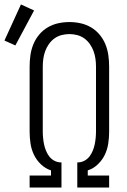

<svg xmlns="http://www.w3.org/2000/svg" viewBox="-74 -842 569 862"><path d="M59 0V-54H155V-77Q130 -85 110 -104Q90 -123 78.5 -147Q67 -171 63 -197.5Q59 -224 59 -251V-543Q59 -568 62.5 -593.5Q66 -619 75.5 -642.5Q85 -666 101.5 -686Q118 -706 140 -719Q162 -732 187 -737.5Q212 -743 238 -743Q263 -743 288 -737.5Q313 -732 335 -719Q357 -706 373.5 -686Q390 -666 399.5 -642.5Q409 -619 412.5 -593.5Q416 -568 416 -543V-251Q416 -224 412 -197.5Q408 -171 396.5 -147Q385 -123 365 -104Q345 -85 320 -77V-54H416V0H273V-113H279Q294 -114 307 -121.5Q320 -129 328.5 -140.5Q337 -152 342.5 -165.5Q348 -179 351 -193Q354 -207 355.5 -222Q357 -237 357 -251V-543Q357 -561 354.5 -578.5Q352 -596 346 -612.5Q340 -629 329.5 -644Q319 -659 304.5 -669.5Q290 -680 272.5 -684.5Q255 -689 238 -689Q220 -689 202.5 -684.5Q185 -680 170.5 -669.5Q156 -659 145.5 -644Q135 -629 129 -612.5Q123 -596 120.5 -578.5Q118 -561 118 -543V-251Q118 -237 119.5 -222Q121 -207 124 -193Q127 -179 132.5 -165.5Q138 -152 146.5 -140.5Q155 -129 168 -121.5Q181 -114 196 -113H202V0ZM-5 -638 -54 -660 20 -822 79 -795Z"/></svg>

Font: Iosevka QP Light
Style: Regular
Weight: 300
Designer: Belleve Invis
Foundry: Belleve Invis
Version: Version 20.0.0; ttfautohint (v1.8.4)